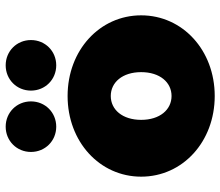

<svg xmlns="http://www.w3.org/2000/svg" viewBox="-70 -694 776 676"><g transform="rotate(-90 318.0 -356.0)"><path d="M318 12C479 12 602 -101 602 -247C602 -393 479 -506 318 -506C157 -506 34 -393 34 -247C34 -101 157 12 318 12ZM318 -140C270 -140 234 -181 234 -247C234 -313 270 -354 318 -354C366 -354 402 -313 402 -247C402 -181 366 -140 318 -140ZM210 -546C260 -546 299 -585 299 -635C299 -685 260 -724 210 -724C160 -724 121 -685 121 -635C121 -585 160 -546 210 -546ZM426 -546C476 -546 515 -585 515 -635C515 -685 476 -724 426 -724C376 -724 337 -685 337 -635C337 -585 376 -546 426 -546Z"/></g></svg>

Font: SN Pro Black
Style: Regular
Weight: 900
Designer: Tobias Whetton
Foundry: Supernotes
Version: Version 1.001;Glyphs 3.2 (3249)